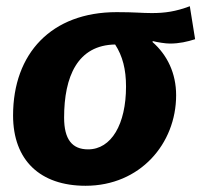

<svg xmlns="http://www.w3.org/2000/svg" viewBox="-20 -580 647 617"><path d="M471 -448C486 -444 512 -440 526 -440C556 -440 582 -446 607 -454L590 -560C545 -543 510 -538 468 -538C434 -538 415 -541 355 -541C145 -541 22 -408 22 -209C22 -65 109 17 255 17C430 17 546 -118 546 -274C546 -344 518 -403 470 -445ZM385 -302C385 -181 338 -100 263 -100C212 -100 186 -132 186 -202C186 -334 229 -435 350 -437C374 -400 385 -357 385 -302Z"/></svg>

Font: Fira Sans OT
Style: Bold Italic
Weight: 700
Italic angle: -8°
Designer: Carrois Corporate & Edenspiekermann
Foundry: Carrois Corporate GbR & Edenspiekermann AG
Version: Version 2.001